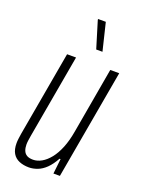

<svg xmlns="http://www.w3.org/2000/svg" viewBox="-141 -788 640 865"><g transform="rotate(20 179.5 -355.5)"><path d="M110 12Q84 12 63.5 3.5Q43 -5 32 -23.5Q21 -42 21 -72Q21 -82 22.5 -93.5Q24 -105 26 -118L98 -526H141L70 -124Q68 -112 66.5 -101.5Q65 -91 65 -81Q65 -65 70 -52.5Q75 -40 86 -33.5Q97 -27 116 -27Q136 -27 156.5 -38.5Q177 -50 195.5 -73Q214 -96 228 -130.5Q242 -165 250 -212L305 -526H348L255 0H224L232 -72H227Q210 -41 191 -22.5Q172 -4 151 4Q130 12 110 12ZM214 -591 175 -719V-723H212L244 -591Z"/></g></svg>

Font: Archivo ExtraCondensed Thin
Style: Italic
Weight: 250
Width: 2
Italic angle: -10°
Designer: Hector Gatti
Foundry: Omnibus-Type
Version: Version 2.001